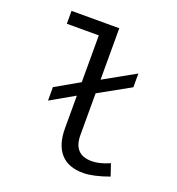

<svg xmlns="http://www.w3.org/2000/svg" viewBox="-131 -818 863 937"><g transform="rotate(20 300.0 -350.0)"><path d="M247.1 -163.1V-332L123 -261.2V-331.1L247.1 -401.9V-645H81.1V-711.9H329.1V-444.8L492.2 -536.1V-464.8L329.1 -374V-157.2Q329.1 -56.2 423.8 -56.2Q464.4 -56.2 516.1 -79.1L537.1 -17.1Q457 11.7 405.8 12.2Q327.1 12.7 287.1 -32.2Q247.1 -77.1 247.1 -163.1Z"/></g></svg>

Font: SourceCodePro-Regular
Style: Regular
Weight: 400
Monospace: yes
Designer: Paul D. Hunt
Foundry: Adobe Systems Incorporated
Version: Version 1.009;PS 1.000;hotconv 1.0.70;makeotf.lib2.5.5900